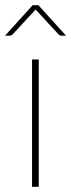

<svg xmlns="http://www.w3.org/2000/svg" viewBox="-30 -723 276 743"><path d="M120 -493V0H94V-493ZM225.5 -585H207Q201.5 -585 196.5 -590L111.5 -682Q110.5 -683 109.8 -684.2Q109 -685.5 108 -686.5Q107 -685.5 106 -684.2Q105 -683 104 -682L19 -590Q14 -585 8.5 -585H-10.5L96.5 -703H118.5Z"/></svg>

Font: Lato 2
Style: Regular
Weight: 200
Designer: Lukasz Dziedzic with Adam Twardoch and Botio Nikoltchev
Foundry: tyPoland Lukasz Dziedzic
Version: Version 2.015; 2015-08-06; http://www.latofonts.com/